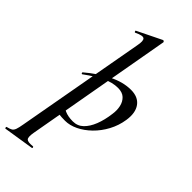

<svg xmlns="http://www.w3.org/2000/svg" viewBox="-381 -777 1103 1103"><g transform="rotate(45 170.5 -225.5)"><path d="M-64 275Q-67 276 -68.5 270Q-70 264 -66 263Q-45 258 -35 252Q-25 246 -19.5 230.5Q-14 215 -9 185L132 -599Q141 -643 128.5 -653Q116 -663 73 -642Q69 -640 66.5 -646Q64 -652 68 -653L215 -725Q219 -727 223 -723Q227 -719 226 -717L67 178Q60 218 70 228.5Q80 239 118 235Q122 234 123.5 239.5Q125 245 120 246ZM145 1Q116 1 93.5 -2Q71 -5 57 -8L67 -67Q87 -52 113.5 -40Q140 -28 179 -28Q217 -28 243 -53Q269 -78 286 -121Q303 -164 310 -220Q315 -253 308.5 -282Q302 -311 282.5 -329.5Q263 -348 227 -348Q182 -348 134.5 -325Q87 -302 28 -259Q24 -255 20.5 -260Q17 -265 21 -268Q83 -321 152.5 -357Q222 -393 288 -393Q346 -393 373.5 -355.5Q401 -318 391 -252Q383 -199 358 -152.5Q333 -106 297.5 -71.5Q262 -37 222.5 -18Q183 1 145 1Z"/></g></svg>

Font: Cormorant Garamond Light SemiBold
Style: Italic
Weight: 600
Italic angle: -10°
Version: Version 4.001